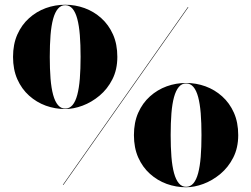

<svg xmlns="http://www.w3.org/2000/svg" viewBox="-20 -780 1060 810"><path d="M245 0 772.5 -750H775L247.5 0ZM255 -320Q212.5 -320 173.2 -334.2Q134 -348.5 102.8 -376.5Q71.5 -404.5 53.2 -445.5Q35 -486.5 35 -540Q35 -593.5 53.2 -634.5Q71.5 -675.5 102.8 -703.5Q134 -731.5 173.2 -745.8Q212.5 -760 255 -760Q297.5 -760 336.8 -745.8Q376 -731.5 407.2 -703.5Q438.5 -675.5 456.8 -634.5Q475 -593.5 475 -540Q475 -486.5 454.2 -445.5Q433.5 -404.5 400 -376.5Q366.5 -348.5 328.2 -334.2Q290 -320 255 -320ZM255 -322Q273.5 -322 286 -336.8Q298.5 -351.5 306 -379.8Q313.5 -408 316.8 -448.5Q320 -489 320 -540Q320 -591.5 316.8 -632Q313.5 -672.5 306 -700.5Q298.5 -728.5 286 -743.2Q273.5 -758 255 -758Q237 -758 224.5 -743.2Q212 -728.5 204.2 -700.5Q196.5 -672.5 193.2 -632Q190 -591.5 190 -540Q190 -489 193.2 -448.5Q196.5 -408 204.2 -379.8Q212 -351.5 224.5 -336.8Q237 -322 255 -322ZM765 10Q722.5 10 683.2 -4.2Q644 -18.5 612.8 -46.5Q581.5 -74.5 563.2 -115.5Q545 -156.5 545 -210Q545 -263.5 563.2 -304.5Q581.5 -345.5 612.8 -373.5Q644 -401.5 683.2 -415.8Q722.5 -430 765 -430Q807.5 -430 846.8 -415.8Q886 -401.5 917.2 -373.5Q948.5 -345.5 966.8 -304.5Q985 -263.5 985 -210Q985 -156.5 964.2 -115.5Q943.5 -74.5 910 -46.5Q876.5 -18.5 838.2 -4.2Q800 10 765 10ZM765 8Q783.5 8 796 -6.8Q808.5 -21.5 816 -49.8Q823.5 -78 826.8 -118.5Q830 -159 830 -210Q830 -261.5 826.8 -302Q823.5 -342.5 816 -370.5Q808.5 -398.5 796 -413.2Q783.5 -428 765 -428Q747 -428 734.5 -413.2Q722 -398.5 714.2 -370.5Q706.5 -342.5 703.2 -302Q700 -261.5 700 -210Q700 -159 703.2 -118.5Q706.5 -78 714.2 -49.8Q722 -21.5 734.5 -6.8Q747 8 765 8Z"/></svg>

Font: Bodoni Moda 96pt
Style: Bold
Weight: 700
Version: Version 2.005